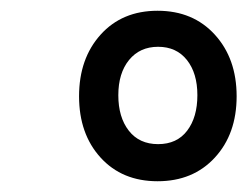

<svg xmlns="http://www.w3.org/2000/svg" viewBox="-20 -751 460 357"><path d="M127 -572Q127 -642 167 -686.5Q207 -731 273 -731Q339 -731 379.5 -686.5Q420 -642 420 -572Q420 -502 379.5 -458Q339 -414 273 -414Q207 -414 167 -458Q127 -502 127 -572ZM347 -574Q347 -615 327.5 -639.5Q308 -664 274 -664Q240 -664 220 -639.5Q200 -615 200 -574Q200 -533 219.5 -508Q239 -483 274 -483Q309 -483 328 -508Q347 -533 347 -574Z"/></svg>

Font: Noto Serif NarrowBlack
Style: Italic
Weight: 900
Width: 4
Italic angle: -12°
Designer: Monotype Design Team
Foundry: Monotype Imaging Inc.
Version: Version 1.001